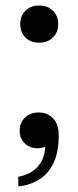

<svg xmlns="http://www.w3.org/2000/svg" viewBox="-20 -531 283 693"><path d="M121 -377Q90 -377 71.5 -396Q53 -415 53 -444Q53 -473 71.5 -492Q90 -511 121 -511Q153 -511 171.5 -492Q190 -473 190 -444Q190 -415 171.5 -396Q153 -377 121 -377ZM46 107Q91 99 116.5 70Q142 41 143 -1Q137 1 130.5 2.5Q124 4 117 4Q86 4 68.5 -14.5Q51 -33 51 -58Q51 -88 70 -106.5Q89 -125 120 -125Q151 -125 171.5 -104Q192 -83 192 -42Q192 16 174 55.5Q156 95 123 116Q90 137 46 142Z"/></svg>

Font: Montagu Slab
Style: Regular
Weight: 400
Version: Version 1.000